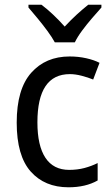

<svg xmlns="http://www.w3.org/2000/svg" viewBox="-20 -786 471 816"><path d="M271 10Q170 10 110.5 -57Q51 -124 51 -265Q51 -407 112.5 -476.5Q174 -546 276 -546Q313 -546 346.5 -538.5Q380 -531 403 -519L376 -448Q354 -457 327 -464Q300 -471 277 -471Q139 -471 139 -266Q139 -167 173 -115.5Q207 -64 274 -64Q309 -64 339 -72Q369 -80 395 -93V-19Q344 10 271 10ZM213 -606Q201 -628 181.5 -654.5Q162 -681 140.5 -707Q119 -733 101 -754V-766H156Q179 -749 205 -724.5Q231 -700 255 -673Q281 -701 305 -723Q329 -745 355 -766H411V-754Q394 -735 371.5 -709Q349 -683 329 -656Q309 -629 298 -606Z"/></svg>

Font: Noto Sans Sinhala SemiCondensed
Style: Regular
Weight: 400
Width: 4
Designer: Jelle Bosma - Monotype Design Team
Foundry: Monotype Imaging Inc.
Version: Version 2.006; ttfautohint (v1.8.4.7-5d5b)